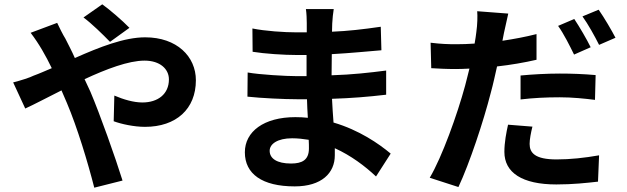

<svg xmlns="http://www.w3.org/2000/svg" viewBox="-20 -813 2908 890"><path d="M580 -684C547 -718 489 -768 454 -793L367 -732C404 -705 457 -653 490 -619ZM122 -661C161 -610 192 -555 220 -497C191 -485 163 -472 135 -462C120 -454 77 -440 41 -431L97 -310C137 -328 197 -360 265 -394L290 -336C338 -223 387 -61 417 57L548 24C515 -82 443 -285 399 -388L372 -446C473 -493 576 -532 650 -532C722 -532 763 -493 763 -445C763 -377 712 -338 640 -338C599 -338 552 -352 510 -370L507 -251C542 -238 601 -225 652 -225C797 -225 888 -308 888 -441C888 -551 800 -640 653 -640C556 -640 442 -595 327 -544C313 -576 297 -606 283 -634C272 -651 253 -690 245 -707Z M1412 -125C1412 -71 1380 -55 1329 -55C1264 -55 1230 -78 1230 -114C1230 -146 1267 -172 1334 -172C1360 -172 1386 -169 1411 -165C1412 -149 1412 -136 1412 -125ZM1791 -101C1736 -147 1645 -210 1526 -245C1523 -281 1521 -319 1519 -355C1611 -358 1684 -364 1770 -374V-486C1692 -476 1613 -467 1517 -464L1518 -562C1609 -567 1685 -575 1748 -580L1745 -689C1662 -677 1593 -669 1519 -666L1520 -704C1521 -728 1524 -751 1527 -771H1398C1401 -752 1402 -723 1402 -706V-663H1356C1297 -663 1209 -669 1150 -681L1151 -573C1206 -564 1296 -558 1357 -558H1401V-460H1357C1306 -460 1183 -467 1128 -477L1127 -365C1190 -358 1299 -353 1355 -353H1403C1404 -325 1405 -295 1407 -267C1388 -269 1369 -270 1349 -270C1203 -270 1115 -203 1115 -107C1115 -7 1195 51 1346 51C1471 51 1532 -11 1532 -93C1532 -102 1532 -114 1532 -126C1607 -92 1672 -43 1723 5Z M2718 -594C2701 -629 2666 -689 2642 -725L2567 -693C2593 -657 2622 -599 2641 -560ZM2393 -352C2452 -359 2510 -362 2575 -362C2633 -362 2691 -356 2738 -350L2741 -465C2685 -470 2628 -472 2575 -472C2513 -472 2445 -468 2393 -463ZM2467 -655C2416 -642 2362 -632 2309 -624L2316 -660C2321 -681 2330 -723 2336 -750L2192 -761C2194 -738 2193 -700 2188 -664C2186 -650 2184 -631 2180 -611C2151 -609 2123 -608 2096 -608C2056 -608 2025 -609 1976 -615L1979 -497C2012 -495 2048 -493 2094 -493C2113 -493 2134 -494 2156 -495C2150 -468 2142 -442 2136 -416C2100 -283 2029 -85 1972 11L2105 54C2157 -57 2221 -250 2255 -383C2266 -423 2275 -465 2284 -505C2347 -512 2411 -523 2467 -536ZM2335 -235C2327 -199 2318 -153 2318 -109C2318 -13 2400 42 2559 42C2635 42 2699 35 2752 29L2757 -93C2689 -81 2623 -74 2560 -74C2459 -74 2435 -105 2435 -146C2435 -167 2441 -198 2448 -226ZM2680 -737C2706 -701 2737 -645 2757 -605L2833 -638C2816 -671 2781 -731 2755 -768Z"/></svg>

Font: Kinto Sans
Style: Bold
Weight: 700
Designer: Authors: Ryoko NISHIZUKA  (kana & ideographs); Paul D. Hunt (Latin, Greek & Cyrillic); Wenlong ZHANG  (bopomofo); Sandol
Foundry: Adobe Systems Incorporated, ookami Inc.
Version: Version 0.001